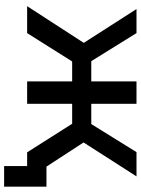

<svg xmlns="http://www.w3.org/2000/svg" viewBox="105 -677 684 934"><g transform="rotate(90 447.0 -210.0)"><path d="M788 112V0H721L582 -219H485V0H376V-219H279L141 0H10L188.5 -275.5L24 -532H141L277.5 -312H376V-532H485V-312H583.5L720 -532H838L673 -274.5L790.5 -94H888V112Z"/></g></svg>

Font: Argentum Sans
Style: Regular
Weight: 400
Designer: Julieta Ulanovsky, Owen Earl, Chris M. Simpson, Rasmus Andersson, Cristiano Sobral
Foundry: The Argentum Sans Project Authors
Version: Version 3.135; ttfautohint (v1.8.4.7-5d5b-dirty)